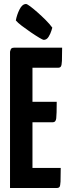

<svg xmlns="http://www.w3.org/2000/svg" viewBox="-20 -938 340 958"><path d="M30 0V-680Q30 -680 33 -690Q36 -700 50 -700H290Q290 -655 289 -634Q288 -613 284 -606.5Q280 -600 270 -600H142V-100H283Q283 -53 282 -32Q281 -11 277.1 -5.5Q273.3 0 263 0ZM38 -328V-430H263Q263 -367 260.6 -347.5Q258.2 -328 244 -328ZM198 -739Q194 -739 175.5 -750Q157 -761 133.5 -777Q110 -793 89 -809Q68 -825 59 -836Q64 -864 77.5 -891Q91 -918 110 -918Q115 -918 130.5 -906.5Q146 -895 167 -876.5Q188 -858 208 -838Q228 -818 241 -800Q241 -800 236.5 -785Q232 -770 222.5 -754.5Q213 -739 198 -739Z"/></svg>

Font: Yanone Kaffeesatz ExtraLight
Style: Regular
Weight: 200
Designer: Yanone (Cyrillic: Daniel Pouzeot, Huerta Tipografica, and Cyreal)
Foundry: Yanone
Version: Version 2.003